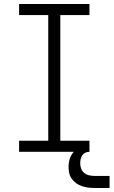

<svg xmlns="http://www.w3.org/2000/svg" viewBox="-20 -755 565 955"><path d="M75 0V-55H220V-680H75V-735H425V-680H280V-55H425V0ZM450 180Q434 180 418.5 178Q403 176 388 171Q373 166 360 157Q347 148 337.5 135Q328 122 324.5 106.5Q321 91 321 75Q321 54 327.5 33.5Q334 13 349 -1.5Q364 -16 384 -22Q404 -28 425 -28V0Q414 0 404.5 4.5Q395 9 389 18Q383 27 381 37.5Q379 48 379 58Q379 72 384 84.5Q389 97 399.5 105.5Q410 114 423.5 117Q437 120 450 120H525V180Z"/></svg>

Font: Iosevka Slab Light
Style: Regular
Weight: 300
Monospace: yes
Designer: Belleve Invis
Foundry: Belleve Invis
Version: Version 11.1.0; ttfautohint (v1.8.3)